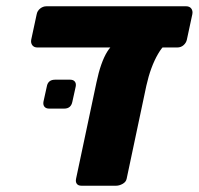

<svg xmlns="http://www.w3.org/2000/svg" viewBox="-20 -591 633 611"><path d="M239 0Q229 0 224.5 -6Q220 -12 222 -22L287 -328.8Q300.3 -392.6 321.3 -426.6Q342.3 -460.5 371.8 -460.5H531.9Q506.9 -460.5 482.9 -419.3Q459 -378.1 445.7 -318.1L383 -22Q381 -12 370.4 -6Q359.7 0 349.7 0ZM98.9 -439.9Q88.3 -439.9 82.8 -447.1Q77.4 -454.4 79.4 -465L96.8 -545.9Q98.8 -556.5 107.8 -563.8Q116.9 -571 127.5 -571H572.6Q583.2 -571 588.7 -563.8Q594.1 -556.5 592.1 -545.9L574.7 -465Q572.7 -455 564.3 -447.4Q555.9 -439.9 544 -439.9ZM136.3 -245.4Q126.3 -245.4 121.4 -251.4Q116.6 -257.4 118.3 -267.4L128.9 -315.4Q132.6 -337.4 155.3 -337.4H203.3Q213.3 -337.4 218.1 -331.4Q222.9 -325.4 220.9 -315.4L210.3 -267.4Q206 -245.4 184.3 -245.4Z"/></svg>

Font: Rubik Light
Style: Italic
Weight: 300
Italic angle: -12°
Designer: Hubert and Fischer
Foundry: Hubert and Fischer
Version: Version 2.300;gftools[0.9.30]